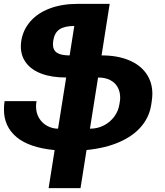

<svg xmlns="http://www.w3.org/2000/svg" viewBox="-37 -770 852 993"><path d="M751 -284.2Q751 -269 747.6 -245.1L745.1 -228.5Q735.4 -165 693.8 -116Q652.3 -66.9 580.6 -35.4Q508.8 -3.9 410.6 5.9L379.4 203.1H214.4L245.6 6.3Q114.3 -6.3 48.8 -60.8Q-16.6 -115.2 -16.6 -204.1Q-16.6 -226.6 -13.2 -247.1H151.9L151.4 -243.2Q149.4 -231.9 149.4 -219.7Q149.4 -185.1 165.5 -158.7Q181.6 -132.3 208 -118.4Q234.4 -104.5 263.2 -104.5L305.2 -369.1Q230.5 -369.1 177.7 -388.9Q125 -408.7 97.9 -445.1Q70.8 -481.4 70.8 -530.3Q70.8 -542.5 73.2 -559.6Q82.5 -616.2 120.1 -659.4Q157.7 -702.6 220.5 -726.3Q283.2 -750 365.2 -750H530.3L512.2 -635.7L488.3 -483.4H489.3Q569.8 -483.4 628.9 -459Q688 -434.6 719.5 -389.6Q751 -344.7 751 -284.2ZM236.8 -541.5Q236.8 -510.7 257.8 -497.1Q278.8 -483.4 323.2 -483.4L347.2 -635.7Q296.9 -635.7 270.8 -618.2Q244.6 -600.6 238.3 -559.6Q236.8 -550.3 236.8 -541.5ZM584.5 -265.6Q584.5 -295.9 571.3 -319.3Q558.1 -342.8 532.5 -356Q506.8 -369.1 471.2 -369.1H470.2L428.2 -104.5H429.2Q467.3 -104.5 499.8 -121.1Q532.2 -137.7 553.7 -166.5Q575.2 -195.3 580.6 -231L582.5 -242.7Q584.5 -252.9 584.5 -265.6Z"/></svg>

Font: Mardoto Black
Style: Italic
Weight: 900
Italic angle: -12°
Designer: Christian Robertson, Vahan Hovhannisyan
Foundry: Google
Version: Version 1.000